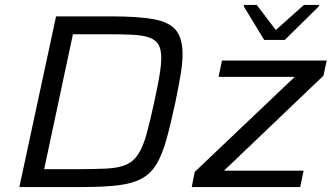

<svg xmlns="http://www.w3.org/2000/svg" viewBox="-20 -754 1342 774"><path d="M58 0 206 -688H428Q537 -688 600 -676.5Q663 -665 689.5 -632Q716 -599 716 -536Q716 -500 708 -452.5Q700 -405 687 -342Q668 -253 651 -192Q634 -131 611 -92.5Q588 -54 551 -34Q514 -14 456 -7Q398 0 311 0ZM158 -72H290Q363 -72 410.5 -74.5Q458 -77 488 -90Q518 -103 537 -132Q556 -161 570.5 -212.5Q585 -264 602 -344Q615 -403 622.5 -447Q630 -491 630 -521Q630 -556 618.5 -575Q607 -594 581 -603Q555 -612 512 -614Q469 -616 406 -616H274ZM753 0 765 -61 1168 -444H861L875 -510H1297L1284 -449L883 -66H1204L1190 0ZM1045 -593 963 -728 964 -734H1015L1092 -633L1205 -734H1267L1265 -728L1128 -593Z"/></svg>

Font: Saira SemiExpanded
Style: Italic
Weight: 400
Width: 6
Italic angle: -12°
Designer: Hector Gatti with collaboration of the Omnibus-Type team
Foundry: Omnibus-Type
Version: Version 1.101